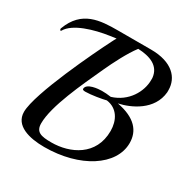

<svg xmlns="http://www.w3.org/2000/svg" viewBox="-193 -838 970 996"><g transform="rotate(30 292.0 -340.5)"><path d="M614 -548C614 -552 614 -557 614 -561C614 -634 559 -698 430 -698H267C259 -698 248 -698 233 -698C126 -698 20 -692 -29 -561C-30 -559 -30 -558 -30 -556C-30 -552 -27 -548 -25 -548C-23 -548 -22 -549 -21 -551C12 -608 121 -640 211 -653L247 -658C242 -650 237 -640 232 -630C187 -542 21 -198 21 -89C21 -7 112 17 203 17C416 17 577 -88 577 -222C577 -294 533 -349 421 -370C492 -385 604 -436 614 -548ZM510 -574C510 -570 510 -566 510 -561C510 -492 464 -409 372 -381C352 -384 334 -385 317 -385C297 -385 227 -380 227 -345C227 -341 232 -338 244 -338C278 -338 342 -349 364 -355C430 -346 460 -290 460 -227C460 -80 335 -22 223 -22C161 -22 128 -30 128 -82C128 -185 211 -360 267 -482C293 -539 334 -620 371 -668C441 -665 503 -644 510 -574Z"/></g></svg>

Font: Playball
Style: Regular
Weight: 400
Designer: Robert E. Leuschke
Foundry: Robert E. Leuschke
Version: Version 1.001